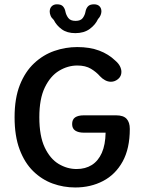

<svg xmlns="http://www.w3.org/2000/svg" viewBox="-20 -838 659 869"><path d="M320.5 10.5Q267.5 10.5 218.5 -7.2Q169.5 -25 130.5 -63Q91.5 -101 68.8 -161.5Q46 -222 46 -307.5Q46 -393.5 70 -453.8Q94 -514 134.8 -552Q175.5 -590 226 -607.5Q276.5 -625 329.5 -625Q386.5 -625 429 -609Q471.5 -593 502 -563.5Q516.5 -551 523 -538Q529.5 -525 529.5 -512.5Q529.5 -493 514.8 -480.5Q500 -468 482 -468Q468.5 -468 455.5 -475Q442.5 -482 432.5 -493Q416 -512 391.5 -526.8Q367 -541.5 330 -541.5Q287 -541.5 247.5 -517.8Q208 -494 183 -442.5Q158 -391 158 -307.5Q158 -222 182.5 -170.5Q207 -119 245.5 -96Q284 -73 326.5 -73Q366.5 -73 395.5 -91.2Q424.5 -109.5 440.8 -146Q457 -182.5 458 -237.5H360Q335 -237.5 320.8 -246.8Q306.5 -256 306.5 -276.5Q306.5 -297.5 320.2 -306.8Q334 -316 359 -316H506Q538.5 -316 553 -300.2Q567.5 -284.5 567.5 -254.5Q567.5 -165.5 535 -106.8Q502.5 -48 446.5 -18.8Q390.5 10.5 320.5 10.5ZM405.5 -818.5Q421.5 -818.5 430.2 -809.8Q439 -801 439 -786.5Q439 -779 435.5 -769.8Q432 -760.5 423.5 -751.5Q411.5 -725.5 385.8 -706.8Q360 -688 321 -688Q283.5 -688 259.5 -705.5Q235.5 -723 223.5 -747.5Q213 -757 209 -767Q205 -777 205 -785.5Q205 -800.5 214 -809.5Q223 -818.5 237.5 -818.5Q257 -818.5 265.2 -809Q273.5 -799.5 276 -786Q279 -770.5 288.8 -757Q298.5 -743.5 322 -743.5Q345.5 -743.5 355 -757Q364.5 -770.5 367 -785.5Q369.5 -799.5 378 -809Q386.5 -818.5 405.5 -818.5Z"/></svg>

Font: Sono Monospace Medium
Style: Regular
Weight: 500
Designer: Tyler Finck
Foundry: Tyler Finck
Version: Version 2.112